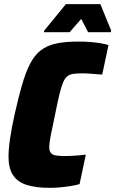

<svg xmlns="http://www.w3.org/2000/svg" viewBox="-20 -896 555 924"><path d="M221 8Q151 8 107 -6.5Q63 -21 42 -54Q21 -87 21 -141Q21 -179 28.5 -229.5Q36 -280 50 -344Q69 -429 86.5 -489Q104 -549 125 -589.5Q146 -630 176 -653.5Q206 -677 250 -686.5Q294 -696 358 -696Q385 -696 412.5 -694Q440 -692 463.5 -688Q487 -684 502 -679L472 -537Q446 -539 427.5 -540.5Q409 -542 396.5 -542.5Q384 -543 375 -543Q349 -543 332 -540.5Q315 -538 303 -528Q291 -518 282.5 -496.5Q274 -475 265 -438Q256 -401 245 -344Q232 -285 224.5 -245.5Q217 -206 217 -189Q217 -170 224.5 -160.5Q232 -151 248 -148Q264 -145 290 -145Q313 -145 342 -147Q371 -149 393 -152L363 -10Q346 -5 321.5 -1Q297 3 271 5.5Q245 8 221 8ZM191 -741 193 -749 297 -876H463L515 -749L513 -741H404L371 -805L315 -741Z"/></svg>

Font: Saira SemiCondensed Black
Style: Italic
Weight: 900
Width: 4
Italic angle: -12°
Designer: Hector Gatti with collaboration of the Omnibus-Type team
Foundry: Omnibus-Type
Version: Version 1.101